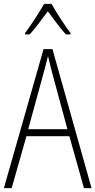

<svg xmlns="http://www.w3.org/2000/svg" viewBox="-20 -1034 491 988"><path d="M245 -1014H207C183 -971 137 -901 109 -864V-857H133C162 -889 199 -939 226 -976C254 -938 289 -890 319 -857H343V-864C320 -893 270 -969 245 -1014ZM412 -66H451L250 -781H204L0 -66H40L116 -333H337ZM249 -657 327 -369H125L204 -657C212 -689 220 -715 227 -745C234 -715 242 -687 249 -657Z"/></svg>

Font: Noto Sans Malayalam UI Condensed ExtraLight
Style: Regular
Weight: 200
Width: 3
Designer: Jelle Bosma - Monotype Design Team
Foundry: Monotype Imaging Inc.
Version: Version 2.104